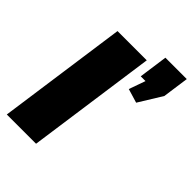

<svg xmlns="http://www.w3.org/2000/svg" viewBox="-236 -928 1035 1035"><g transform="rotate(45 281.5 -410.5)"><path d="M339 -740 235 0H12L116 -740ZM563 -821 542 -671 460 -538 380 -562 451 -762 490 -656H377L400 -821Z"/></g></svg>

Font: Pathway Extreme Condensed Black
Style: Italic
Weight: 900
Width: 3
Italic angle: -8°
Version: Version 1.001;gftools[0.9.26]